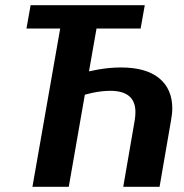

<svg xmlns="http://www.w3.org/2000/svg" viewBox="-20 -720 710 740"><path d="M212 -610H82L98 -700H538L522 -610H352L323 -445L358 -452Q404 -460 446 -460Q543 -460 593.5 -418.5Q644 -377 644 -302Q644 -282 639 -255L595 0H455L499 -255Q502 -273 502 -288Q502 -370 405 -370Q373 -370 335 -362L307 -355L245 0H105Z"/></svg>

Font: Scada
Style: Bold Italic
Weight: 700
Italic angle: -10°
Version: Version 4.000